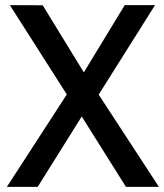

<svg xmlns="http://www.w3.org/2000/svg" viewBox="-20 -731 642 751"><path d="M6.8 0H127.4L331.1 -325.7H343.8L586.4 -710.9H467.8L276.4 -396H263.7ZM18.6 -710.9 265.1 -324.2H269L472.7 0H601.6L342.8 -396.5H339.4L147 -710.4Z"/></svg>

Font: Roboto Flex
Style: wght 500 wdth 100 opsz 14.0 GRAD 0.00 slnt 0.00 XTRA 468 XOPQ 96 YOPQ 79 YTLC 514 YTUC 712 YTAS 750 YTDE -203.00 YTFI 738
Weight: 500
Designer: Berlow after Robertson
Foundry: Google
Version: Version 3.100